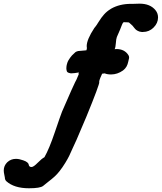

<svg xmlns="http://www.w3.org/2000/svg" viewBox="-280 -757 870 1033"><path d="M144.5 -367.2Q143.6 -367.2 137.7 -366.2Q131.8 -365.2 122.1 -363.8Q112.3 -362.3 101.6 -362.3Q87.9 -364.3 83 -368.7Q78.1 -373 77.1 -385.7V-390.6Q77.1 -401.4 80.1 -412.1Q83 -422.9 86.9 -430.2Q90.8 -437.5 97.2 -446.3Q103.5 -455.1 107.4 -459Q111.3 -462.9 118.2 -469.2Q125 -475.6 126 -476.6Q131.8 -480.5 140.6 -482.4L184.6 -486.3Q187.5 -492.2 187.5 -499Q187.5 -500 187 -503.4Q186.5 -506.8 186.5 -508.8Q186.5 -543.9 227.5 -606.4Q227.5 -608.4 229.5 -608.4Q238.3 -619.1 251.5 -640.6Q264.6 -662.1 279.8 -679.2Q294.9 -696.3 317.4 -710Q363.3 -736.3 424.8 -736.3H437.5Q442.4 -736.3 453.6 -736.8Q464.8 -737.3 470.7 -737.3Q528.3 -737.3 556.6 -702.1Q570.3 -685.5 570.3 -663.1Q570.3 -632.8 546.4 -608.9Q522.5 -585 489.3 -585H482.4Q470.7 -585.9 461.4 -590.8Q452.1 -595.7 447.3 -601.1Q442.4 -606.4 438.5 -611.8Q434.6 -617.2 433.6 -618.2Q427.7 -623 422.9 -627.9Q418 -632.8 416 -634.3Q414.1 -635.7 411.1 -636.7L384.8 -637.7Q380.9 -633.8 378.9 -629.9Q377 -626 375 -620.6Q373 -615.2 366.2 -598.1Q359.4 -581.1 348.6 -557.6Q344.7 -546.9 343.3 -524.9Q341.8 -502.9 336.9 -492.2Q337.9 -492.2 340.8 -492.7Q343.8 -493.2 345.7 -493.2Q390.6 -493.2 411.1 -460Q417 -450.2 413.1 -438.5Q412.1 -436.5 409.7 -423.8Q407.2 -411.1 400.9 -399.4Q394.5 -387.7 381.8 -377.9Q351.6 -356.4 317.4 -356.4Q296.9 -356.4 283.2 -362.3L269.5 -360.4Q257.8 -335 255.4 -326.2Q252.9 -317.4 253.9 -313.5Q254.9 -309.6 237.8 -263.2Q220.7 -216.8 184.6 -128.9Q138.7 -19.5 131.8 -4.9Q124 10.7 111.8 38.6Q99.6 66.4 92.3 81.5Q85 96.7 71.3 119.1Q57.6 141.6 41 163.1Q27.3 180.7 12.7 193.8Q-2 207 -20 220.7Q-38.1 234.4 -47.9 243.2Q-63.5 255.9 -124 255.9Q-204.1 255.9 -246.1 217.8Q-253.9 210 -253.9 198.2Q-253.9 196.3 -256.8 183.1Q-259.8 169.9 -259.8 160.2Q-259.8 134.8 -241.2 116.2Q-221.7 97.7 -194.3 97.7Q-176.8 97.7 -155.3 105.5Q-140.6 110.4 -133.3 116.7Q-126 123 -125.5 128.4Q-125 133.8 -121.6 137.7Q-118.2 141.6 -110.4 141.6Q-99.6 141.6 -77.6 119.1Q-55.7 96.7 -41 88.9Q-15.6 44.9 15.6 -47.4Q46.9 -139.6 53.7 -156.2Q85.9 -230.5 103.5 -270Q121.1 -309.6 124 -314.5Q127 -319.3 130.9 -327.6Q134.8 -335.9 143.6 -357.4Q141.6 -362.3 143.6 -365.2L144.5 -366.2Z"/></svg>

Font: Essays1743
Style: BoldItalic
Weight: 700
Italic angle: -10°
Designer: Based on the typeface in a 1743 English translation of the essays of Montaigne.  PostScript/TrueType font designed by Jo
Version: Version 002.100